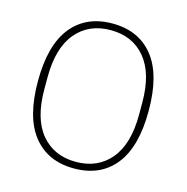

<svg xmlns="http://www.w3.org/2000/svg" viewBox="-106 -811 898 924"><g transform="rotate(15 343.0 -349.0)"><path d="M343 12Q212 12 139.5 -78.5Q67 -169 67 -349Q67 -529 139.5 -619.5Q212 -710 343 -710Q474 -710 546.5 -619.5Q619 -529 619 -349Q619 -169 546.5 -78.5Q474 12 343 12ZM343 -21Q452 -21 515.5 -97Q579 -173 579 -319V-379Q579 -525 515.5 -601Q452 -677 343 -677Q234 -677 170.5 -601Q107 -525 107 -379V-319Q107 -173 170.5 -97Q234 -21 343 -21Z"/></g></svg>

Font: IBM Plex Sans Thai Looped ExtraLight
Style: Regular
Weight: 200
Designer: Mike Abbink, Paul van der Laan, Pieter van Rosmalen, Ben Mitchell, Mark Frömberg
Foundry: Bold Monday
Version: Version 1.0